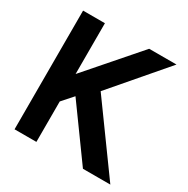

<svg xmlns="http://www.w3.org/2000/svg" viewBox="-161 -853 974 996"><g transform="rotate(30 325.5 -355.5)"><path d="M56.2 -710.9V0H187V-242.2L244.1 -306.6L465.8 0H629.9L344.2 -394.5L615.7 -710.9H452.1L187 -406.7V-710.9Z"/></g></svg>

Font: Tuffy
Style: Bold
Weight: 700
Designer: Thatcher Ulrich, Karoly Barta, Michael Everson
Version: Version 001.270